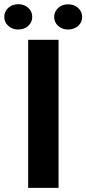

<svg xmlns="http://www.w3.org/2000/svg" viewBox="-62 -902 414 922"><path d="M219.2 -710.9V0H73.2V-710.9ZM-41.5 -820.8Q-41.5 -846.7 -22.2 -864.3Q-2.9 -881.8 25.4 -881.8Q54.7 -881.8 73.7 -864.3Q92.8 -846.7 92.8 -820.8Q92.8 -795.4 73.7 -777.8Q54.7 -760.3 25.4 -760.3Q-2.9 -760.3 -22.2 -777.8Q-41.5 -795.4 -41.5 -820.8ZM198.2 -820.3Q198.2 -846.2 217.3 -863.8Q236.3 -881.3 265.1 -881.3Q293.9 -881.3 313.2 -863.8Q332.5 -846.2 332.5 -820.3Q332.5 -794.9 313.2 -777.6Q293.9 -760.3 265.1 -760.3Q236.3 -760.3 217.3 -777.6Q198.2 -794.9 198.2 -820.3Z"/></svg>

Font: Vazirmatn RD FD
Style: Bold
Weight: 700
Designer: Saber Rastikerdar
Foundry: Saber Rastikerdar
Version: Version 33.003